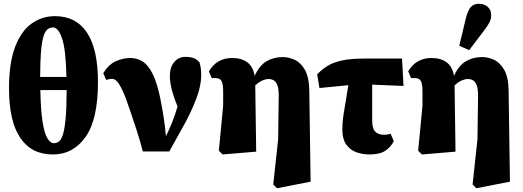

<svg xmlns="http://www.w3.org/2000/svg" viewBox="-20 -807 2787 1023"><path d="M261 16Q148 16 88 -72.5Q28 -161 28 -336Q28 -472 60.5 -557Q93 -642 148.5 -681.5Q204 -721 273 -721Q385 -721 443.5 -633Q502 -545 502 -370Q502 -171 436 -77.5Q370 16 261 16ZM262 -661Q246 -661 233 -650.5Q220 -640 211.5 -612.5Q203 -585 198.5 -533Q194 -481 194 -397H334Q331 -541 311 -601Q291 -661 262 -661ZM267 -44Q283 -44 295.5 -54.5Q308 -65 316.5 -94.5Q325 -124 330 -180Q335 -236 335 -327H195Q197 -222 206.5 -160Q216 -98 232 -71Q248 -44 267 -44Z M741 0Q726 -58 708.5 -112Q691 -166 672 -221Q651 -285 634.5 -321Q618 -357 604.5 -372Q591 -387 578 -387Q561 -387 546 -381L530 -417Q558 -463 596.5 -480.5Q635 -498 675 -498Q711 -498 740.5 -479Q770 -460 793.5 -413Q817 -366 834 -283Q845 -229 852 -182.5Q859 -136 864 -81Q880 -113 896.5 -153.5Q913 -194 926 -240Q904 -293 894.5 -332.5Q885 -372 885 -402Q885 -449 908.5 -476.5Q932 -504 967 -504Q996 -504 1012 -497.5Q1028 -491 1043 -475Q1048 -457 1050 -442.5Q1052 -428 1052 -407Q1052 -349 1025.5 -280Q999 -211 959.5 -139.5Q920 -68 882 0Z M1436 176 1462 -65 1465 -290Q1466 -332 1458 -352.5Q1450 -373 1437.5 -379.5Q1425 -386 1411 -386Q1396 -386 1378.5 -378.5Q1361 -371 1340 -352L1345 1L1166 16L1146 -4L1169 -244V-319Q1169 -359 1160.5 -375Q1152 -391 1129 -391H1108L1093 -427Q1135 -498 1217 -498Q1266 -498 1297 -475.5Q1328 -453 1337 -403Q1362 -458 1400 -480.5Q1438 -503 1487 -503Q1518 -503 1550 -488.5Q1582 -474 1604.5 -435Q1627 -396 1628 -322L1635 161L1456 196Z M1682 -338 1670 -411Q1695 -437 1724.5 -455.5Q1754 -474 1800.5 -484.5Q1847 -495 1921 -495H2122L2130 -349L1963 -356V-165Q1963 -122 1979.5 -105.5Q1996 -89 2025 -89Q2049 -89 2061 -95L2078 -55Q2064 -25 2034 -4.5Q2004 16 1949 16Q1910 16 1877 3.5Q1844 -9 1824 -38Q1804 -67 1804 -116Q1804 -144 1807 -171Q1810 -198 1817.5 -240Q1825 -282 1836 -353Z M2498 176 2524 -65 2527 -290Q2528 -332 2520 -352.5Q2512 -373 2499.5 -379.5Q2487 -386 2473 -386Q2458 -386 2440.5 -378.5Q2423 -371 2402 -352L2407 1L2228 16L2208 -4L2231 -244V-319Q2231 -359 2222.5 -375Q2214 -391 2191 -391H2170L2155 -427Q2197 -498 2279 -498Q2328 -498 2359 -475.5Q2390 -453 2399 -403Q2424 -458 2462 -480.5Q2500 -503 2549 -503Q2580 -503 2612 -488.5Q2644 -474 2666.5 -435Q2689 -396 2690 -322L2697 161L2518 196ZM2427 -563 2462 -709Q2473 -753 2489 -770Q2505 -787 2532 -787Q2559 -787 2578 -771Q2597 -755 2597 -726Q2597 -704 2586.5 -685Q2576 -666 2556 -640L2480 -540Z"/></svg>

Font: Source Serif 4 Black
Style: Regular
Weight: 900
Designer: Frank Grießhammer
Foundry: Adobe
Version: Version 4.005;hotconv 1.1.0;makeotfexe 2.6.0